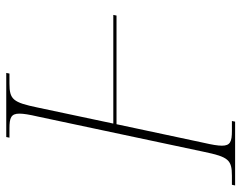

<svg xmlns="http://www.w3.org/2000/svg" viewBox="-114 -656 754 599"><g transform="rotate(-90 262.5 -357.0)"><path d="M-17 0H182L184 -10H153C120 -10 107 -15 107 -41C107 -54 110 -72 116 -98L174 -370H513L515 -380H176L226 -616C242 -693 251 -704 301 -704H332L334 -714H134L132 -704H161C194 -704 207 -699 207 -673C207 -660 204 -642 198 -616L88 -98C72 -21 63 -10 13 -10H-15Z"/></g></svg>

Font: Noto Serif Display Condensed Thin
Style: Italic
Weight: 100
Width: 3
Italic angle: -12°
Designer: Monotype Design Team
Foundry: Monotype Imaging Inc.
Version: Version 2.009